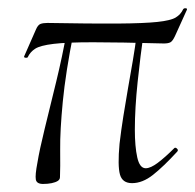

<svg xmlns="http://www.w3.org/2000/svg" viewBox="-20 -446 485 477"><path d="M308 9Q284 9 278 -12.5Q272 -34 277 -89Q281 -123 286.5 -157.5Q292 -192 298 -226.5Q304 -261 310 -295.5Q316 -330 320 -364L330 -372Q334 -374 335.5 -370.5Q337 -367 337 -365Q329 -309 322 -243Q315 -177 315 -124Q315 -82 321 -55Q327 -28 342 -28Q354 -28 372 -41.5Q390 -55 412 -77Q415 -81 419.5 -77Q424 -73 420 -69Q386 -32 360 -11.5Q334 9 308 9ZM87 11Q71 11 69 0Q67 -11 73 -42Q78 -73 91 -126Q104 -179 119.5 -242.5Q135 -306 146 -368L163 -366Q143 -266 136 -193.5Q129 -121 129.5 -75Q130 -29 129 -6Q129 0 123.5 3.5Q118 7 108.5 9Q99 11 87 11ZM49 -304Q48 -302 43.5 -302.5Q39 -303 40 -306L69 -372Q74 -384 80.5 -386.5Q87 -389 98 -389Q209 -387 273.5 -387.5Q338 -388 371 -391.5Q404 -395 416.5 -402.5Q429 -410 435 -423Q437 -426 441.5 -425.5Q446 -425 444 -421L415 -357Q409 -344 403.5 -341Q398 -338 387 -338Q276 -341 211 -341Q146 -341 113 -337Q80 -333 67.5 -325Q55 -317 49 -304Z"/></svg>

Font: Cormorant Garamond Light
Style: Italic
Weight: 300
Italic angle: -10°
Designer: Christian Thalmann (Catharsis Fonts)
Foundry: Catharsis Fonts
Version: Version 4.001